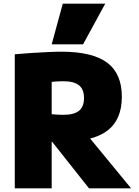

<svg xmlns="http://www.w3.org/2000/svg" viewBox="-20 -1020 754 1040"><path d="M60 -726Q103 -730 149.5 -733Q196 -736 239 -738Q282 -740 312 -740Q481 -740 560.5 -680.5Q640 -621 640 -496Q640 -371 560.5 -311.5Q481 -252 312 -252Q279 -252 237.5 -254Q196 -256 162 -258L170 -412Q207 -406 251 -402Q295 -398 322 -398Q381 -398 408 -420Q435 -442 435 -489Q435 -536 408 -558Q381 -580 322 -580Q295 -580 251 -576Q207 -572 170 -566L260 -660V0H60ZM462 0 203 -327H421L690 0ZM430 -780H260L320 -1000H550Z"/></svg>

Font: M PLUS 2 Black
Style: Regular
Weight: 900
Designer: Coji Morishita
Foundry: UNDERFOREST DESIGN
Version: Version 1.001